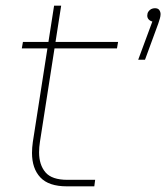

<svg xmlns="http://www.w3.org/2000/svg" viewBox="-20 -658 587 678"><path d="M216 0Q152 0 122.5 -31.5Q93 -63 93 -118Q93 -136 96 -157L171 -638H196L121 -157Q118 -138 118 -120Q118 -76 140.5 -49.5Q163 -23 218 -23H316L313 0ZM57 -487 61 -510H397L393 -487ZM468 -447 518 -582Q510 -584 505 -589.5Q500 -595 500 -603Q500 -611 504 -617Q508 -623 514 -626Q520 -629 527 -629Q538 -629 542.5 -622.5Q547 -616 547 -608Q547 -601 544.5 -592.5Q542 -584 539 -575L492 -447Z"/></svg>

Font: MuseoModerno Thin
Style: Italic
Weight: 100
Italic angle: -9°
Designer: Pablo Cosgaya, Héctor Gatti, Marcela Romero, and the Authors of The MuseoModerno Project.
Foundry: Omnibus-Type Team
Version: Version 1.003